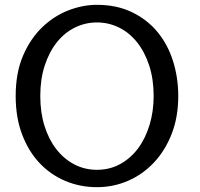

<svg xmlns="http://www.w3.org/2000/svg" viewBox="-20 -762 831 796"><path d="M45 -364Q45 -460 75.5 -531Q106 -602 155 -649Q204 -696 263.5 -719Q323 -742 382 -742Q463 -742 526 -712Q589 -682 632 -630.5Q675 -579 697 -510Q719 -441 719 -364Q719 -277 692 -207.5Q665 -138 618.5 -88.5Q572 -39 511 -12.5Q450 14 382 14Q312 14 250.5 -12Q189 -38 143.5 -86.5Q98 -135 71.5 -205Q45 -275 45 -364ZM147 -364Q147 -296 164.5 -240Q182 -184 213.5 -143.5Q245 -103 288 -80.5Q331 -58 382 -58Q435 -58 478.5 -82Q522 -106 552.5 -147Q583 -188 600 -244Q617 -300 617 -364Q617 -434 598.5 -490.5Q580 -547 548 -587Q516 -627 473 -648Q430 -669 382 -669Q334 -669 291 -648Q248 -627 216 -587Q184 -547 165.5 -490.5Q147 -434 147 -364Z"/></svg>

Font: Expletus Sans
Style: Regular
Weight: 400
Designer: Jasper de Waard
Foundry: Designtown
Version: Version 7.028